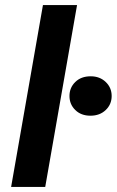

<svg xmlns="http://www.w3.org/2000/svg" viewBox="-20 -740 462 760"><path d="M24 0 150 -720H285L159 0ZM338 -282Q301 -282 278 -304.5Q255 -327 255 -360Q255 -393 278 -415.5Q301 -438 339 -438Q375 -438 398.5 -415.5Q422 -393 422 -360Q422 -327 398.5 -304.5Q375 -282 338 -282Z"/></svg>

Font: DM Sans 9pt
Style: Bold Italic
Weight: 700
Italic angle: -10°
Version: Version 4.004;gftools[0.9.30]